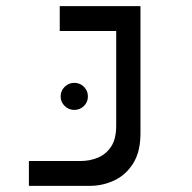

<svg xmlns="http://www.w3.org/2000/svg" viewBox="-20 -606 626 626"><path d="M74.2 0V-81.1H244.1Q272 -81.1 298.3 -91.6Q324.7 -102.1 341.8 -127.2Q358.9 -152.3 358.9 -196.8V-504.9H174.8V-585.9H438V-171.4Q438 -111.3 414.3 -73.5Q390.6 -35.6 352.8 -17.8Q314.9 0 272 0ZM222.2 -247.6Q204.1 -247.6 190.9 -260.5Q177.7 -273.4 177.7 -291.5Q177.7 -310.1 190.9 -323Q204.1 -335.9 222.2 -335.9Q240.7 -335.9 253.7 -323Q266.6 -310.1 266.6 -291.5Q266.6 -273.4 253.7 -260.5Q240.7 -247.6 222.2 -247.6Z"/></svg>

Font: Cascadia Code NF SemiLight
Style: Regular
Weight: 350
Monospace: yes
Designer: Aaron Bell
Foundry: Saja Typeworks
Version: Version 2404.023; ttfautohint (v1.8.4)